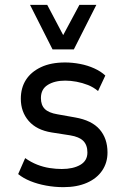

<svg xmlns="http://www.w3.org/2000/svg" viewBox="-20 -764 514 793"><path d="M242 9Q206 9 170.5 2.5Q135 -4 105.5 -16Q76 -28 55 -45L84 -111Q108 -94 133.5 -84Q159 -74 185 -70Q211 -66 235 -66Q282 -66 311.5 -83Q341 -100 341 -134Q341 -165 324 -182Q307 -199 270 -205L193 -217Q131 -227 98.5 -264.5Q66 -302 66 -356Q66 -401 87 -434Q108 -467 149 -486.5Q190 -506 249 -506Q279 -506 310.5 -500Q342 -494 369.5 -481.5Q397 -469 415 -452L385 -388Q366 -404 343 -413Q320 -422 296 -426.5Q272 -431 249 -431Q206 -431 177.5 -413.5Q149 -396 149 -359Q149 -330 165 -314Q181 -298 217 -292L290 -279Q359 -267 391.5 -229.5Q424 -192 424 -134Q424 -92 402 -59.5Q380 -27 339 -9Q298 9 242 9ZM197 -560 104 -744H175L241 -619L308 -744H378L285 -560Z"/></svg>

Font: Nunito Sans 7pt Condensed Medium
Style: Regular
Weight: 500
Width: 3
Designer: Vernon Adams
Foundry: Vernon Adams
Version: Version 3.101;gftools[0.9.27]